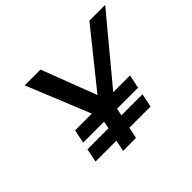

<svg xmlns="http://www.w3.org/2000/svg" viewBox="-145 -890 1110 1110"><g transform="rotate(-45 410.0 -335.0)"><path d="M162 -670 321 -280H184L167 -197H338L329 -152H157L140 -69H311L296 0H402L417 -69H590L607 -152H435L444 -197H616L633 -280H496L820 -670H691L420 -333L291 -670Z"/></g></svg>

Font: LT Wave Text Medium Italic
Style: Regular
Weight: 500
Designer: Daniel Lyons
Version: Version 2.5 (Glyphs App)